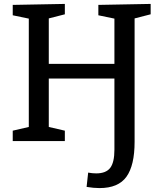

<svg xmlns="http://www.w3.org/2000/svg" viewBox="-20 -720 821 980"><path d="M488 240Q458 240 422 234L430 161Q441 163 451 164Q461 165 471 165Q521 165 542.5 137Q564 109 564 44V-319H229V-72L311 -53V0H45V-53L127 -72V-625L45 -642V-695L311 -700V-647L229 -626V-394H564V-625L482 -642V-695L749 -700V-647L667 -626V4Q667 124 625.5 182Q584 240 488 240Z"/></svg>

Font: Bitter Medium
Style: Regular
Weight: 500
Designer: Sol Matas, and Bitter project Authors
Foundry: Sol Matas
Version: Version 2.001